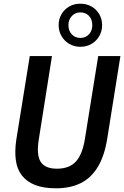

<svg xmlns="http://www.w3.org/2000/svg" viewBox="-20 -1008 671 1038"><path d="M283 10Q215 10 169.5 -8Q124 -26 98 -60Q72 -94 65.5 -142.5Q59 -191 68 -252L141 -705H261L190 -256Q176 -170 200 -133Q224 -96 288 -96Q356 -96 391.5 -136Q427 -176 440 -263L511 -705H631L560 -260Q545 -165 508.5 -105Q472 -45 415.5 -17.5Q359 10 283 10ZM414 -755Q382 -755 355 -770.5Q328 -786 312.5 -813Q297 -840 297 -872Q297 -905 312.5 -931.5Q328 -958 354.5 -973Q381 -988 414 -988Q448 -988 474.5 -973Q501 -958 516.5 -931.5Q532 -905 532 -872Q532 -839 516.5 -812.5Q501 -786 474.5 -770.5Q448 -755 414 -755ZM414 -803Q443 -803 461 -822.5Q479 -842 479 -872Q479 -903 461 -922Q443 -941 414 -941Q387 -941 368.5 -921.5Q350 -902 350 -872Q350 -842 368 -822.5Q386 -803 414 -803Z"/></svg>

Font: Nunito Sans 10pt Condensed
Style: Bold Italic
Weight: 700
Width: 3
Italic angle: -9°
Designer: Vernon Adams
Foundry: Vernon Adams
Version: Version 3.101;gftools[0.9.27]